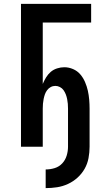

<svg xmlns="http://www.w3.org/2000/svg" viewBox="-20 -755 540 988"><path d="M215 213V117Q239 117 261.5 110Q284 103 300 86Q316 69 323 46Q330 23 330 0V-196Q330 -209 329 -221Q328 -233 325.5 -245.5Q323 -258 318.5 -269.5Q314 -281 307 -291Q300 -301 288.5 -307Q277 -313 265 -313Q252 -313 241 -307Q230 -301 222.5 -291Q215 -281 211 -269.5Q207 -258 204.5 -245.5Q202 -233 201 -221Q200 -209 200 -196V0H88V-735H449V-639H200V-323Q207 -340 217 -356.5Q227 -373 241 -385Q255 -397 273.5 -403Q292 -409 311 -409Q334 -409 356 -399.5Q378 -390 393 -372.5Q408 -355 417.5 -333Q427 -311 432 -288.5Q437 -266 439 -242.5Q441 -219 441 -196V0Q441 29 435.5 58.5Q430 88 415.5 113.5Q401 139 379 159Q357 179 330 191.5Q303 204 274 208.5Q245 213 215 213Z"/></svg>

Font: Zed Mono
Style: Bold
Weight: 700
Monospace: yes
Designer: Belleve Invis
Foundry: Belleve Invis
Version: Version 1.0.0; ttfautohint (v1.8.4)